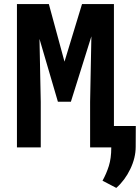

<svg xmlns="http://www.w3.org/2000/svg" viewBox="-20 -731 693 952"><path d="M222.2 -710.9H64V0H182.1V-225.6L175.8 -538.1L267.1 -226.6H331.5L433.1 -550.8L426.8 -225.6V0H544.9V-710.9H386.7L299.8 -425.3ZM652.8 -2.9 653.3 -106.4H531.7V2Q531.7 53.2 519.8 91.6Q507.8 129.9 488.3 165L556.6 200.7Q599.6 162.6 626.2 106.9Q652.8 51.3 652.8 -2.9Z"/></svg>

Font: Roboto Mono SemiBold
Style: Regular
Weight: 600
Monospace: yes
Designer: Google
Version: Version 3.000